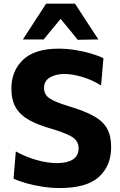

<svg xmlns="http://www.w3.org/2000/svg" viewBox="-20 -986 640 1020"><path d="M297 13Q252.5 13 205.5 5.8Q158.5 -1.5 118 -13Q77.5 -24.5 52 -37L64 -181.5Q116 -152.5 174 -136Q232 -119.5 284 -119.5Q335.5 -119.5 366.5 -138.5Q397.5 -157.5 397.5 -198.5Q397.5 -240.5 357 -262.2Q316.5 -284 246 -304Q181 -323 135 -348.2Q89 -373.5 64.8 -413.2Q40.5 -453 40.5 -515.5Q40.5 -609.5 102.5 -668.5Q164.5 -727.5 291.5 -727.5Q336 -727.5 380.8 -720.2Q425.5 -713 464 -701.5Q502.5 -690 529.5 -677L517 -532Q469 -562 416.2 -577.5Q363.5 -593 323 -593Q277 -593 245.5 -574.8Q214 -556.5 214 -519Q214 -482 245.2 -462.2Q276.5 -442.5 344.5 -422Q430 -396.5 479.2 -368.8Q528.5 -341 549.5 -302Q570.5 -263 570.5 -204Q570.5 -105.5 505.5 -46.2Q440.5 13 297 13ZM393 -774.5Q370.5 -802.5 348 -830Q325 -857.5 302 -885.5Q279 -858 256.8 -831Q234.5 -804 212 -776.5H101.5Q132 -823.5 163 -871Q194 -918.5 225 -966.5H378.5Q409.5 -918.5 440.8 -870.8Q472 -823 502.5 -776.5Z"/></svg>

Font: Heraclito
Style: Bold
Weight: 700
Designer: Kostas Bartsokas (font) & Cristiano Sobral (main changes)
Foundry: Kostas Bartsokas (font) & Cristiano Sobral (main changes)
Version: Version 1.00;July 8, 2020;FontCreator 13.0.0.2655 64-bit